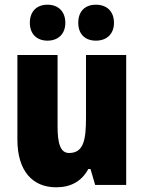

<svg xmlns="http://www.w3.org/2000/svg" viewBox="-20 -787 611 817"><path d="M107 -690C107 -641 138 -614 182 -614C227 -614 258 -642 258 -690C258 -739 227 -767 182 -767C138 -767 107 -740 107 -690ZM313 -690C313 -642 342 -614 388 -614C434 -614 465 -642 465 -690C465 -739 434 -767 388 -767C343 -767 313 -740 313 -690ZM517 -553H346V-289C346 -194 337 -136 274 -136C238 -136 225 -174 225 -248V-553H54V-193C54 -60 118 10 219 10C281 10 327 -15 356 -68H365L385 0H517Z"/></svg>

Font: Noto Sans Gurmukhi Condensed Black
Style: Regular
Weight: 900
Width: 3
Designer: Jelle Bosma - Monotype Design Team
Foundry: Monotype Imaging Inc.
Version: Version 2.004